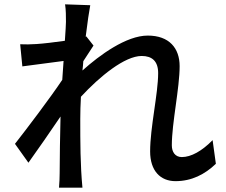

<svg xmlns="http://www.w3.org/2000/svg" viewBox="-20 -821 1040 885"><path d="M284 -720C284 -709 282 -676 279 -633C231 -626 179 -620 148 -618C119 -616 98 -616 73 -617L83 -515C143 -523 226 -534 273 -540C271 -511 269 -482 267 -453C213 -372 104 -228 49 -158L111 -71C153 -129 212 -215 259 -284C256 -173 256 -116 255 -22C255 -6 254 23 252 44H360C350 -61 350 -167 350 -273C350 -304 351 -339 353 -375C440 -469 555 -563 633 -563C681 -563 709 -539 709 -484C709 -390 672 -233 672 -123C672 -34 719 14 789 14C863 14 924 -17 975 -66L960 -175C911 -125 861 -97 818 -97C787 -97 772 -121 772 -151C772 -254 808 -415 808 -516C808 -599 760 -657 661 -657C562 -657 439 -567 360 -496C362 -511 363 -525 364 -539C380 -564 399 -593 411 -611L378 -653L375 -652C383 -718 391 -771 396 -797L280 -801C284 -774 284 -746 284 -720Z"/></svg>

Font: DAIFUKU Sans JP Medium
Style: Regular
Weight: 500
Designer: Original font ‘Source Han Sans JP’ : Ryoko NISHIZUKA  (kana, bopomofo & ideographs); Paul D. Hunt (Latin, Greek & Cyrill
Foundry: Daifuku
Version: Version 1.000